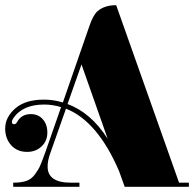

<svg xmlns="http://www.w3.org/2000/svg" viewBox="-99 -731 750 742"><path d="M77 -145 137 -317Q104 -327 72 -327Q-11 -327 -47 -275Q-53 -266 -53 -260Q-53 -251 -44 -251Q-41 -251 -39 -252.5Q-37 -254 -36 -255Q-35 -256 -32.5 -260Q-30 -264 -29 -266Q-12 -290 20 -290Q49 -290 66.5 -270Q84 -250 84 -219Q84 -186 61.5 -165Q39 -144 6 -144Q-33 -144 -56 -170Q-79 -196 -79 -234Q-79 -278 -40 -312Q-1 -346 71 -346Q108 -346 144 -335L246 -629Q260 -671 277 -687Q304 -711 350 -711L593 -25H631V-9H383L361 -70Q278 -263 156 -311L95 -138Q85 -111 85 -87Q85 -25 175 -25H208V-9H-48V-25Q-18 -25 2 -31.5Q22 -38 36 -57Q50 -76 57 -92.5Q64 -109 77 -145ZM162 -329Q252 -296 317 -195L216 -482Z"/></svg>

Font: Elsie Swash Caps Black
Style: Regular
Weight: 900
Designer: Alejandro Inler
Foundry: Alejandro Inler
Version: 1.001